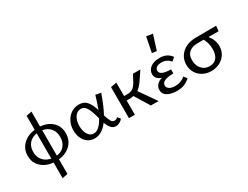

<svg xmlns="http://www.w3.org/2000/svg" viewBox="-80 -1343 2828 2191"><g transform="rotate(-30 1334.0 -248.0)"><path d="M331 8V201L259 215V9Q161 0 101 -57.5Q41 -115 41 -204Q41 -293 102 -352.5Q163 -412 259 -423V-607L331 -621V-425Q429 -417 488.5 -360Q548 -303 548 -213Q548 -122 488.5 -62.5Q429 -3 331 8ZM259 -43V-376Q192 -366 155 -322Q118 -278 118 -211Q118 -142 157 -98.5Q196 -55 259 -43ZM471 -206Q471 -278 433 -321.5Q395 -365 331 -375V-41Q398 -49 434.5 -94Q471 -139 471 -206Z M1175 -41Q1161 -22 1136.5 -8Q1112 6 1086 6Q1048 6 1023.5 -22Q999 -50 981 -99Q903 6 805 6Q756 6 718 -20Q680 -46 659 -91.5Q638 -137 638 -194Q638 -259 665 -311Q692 -363 737.5 -392Q783 -421 838 -421Q905 -421 941 -378Q977 -335 1002 -255Q1031 -328 1058 -423L1128 -409Q1074 -256 1026 -170Q1043 -112 1059 -84.5Q1075 -57 1101 -57Q1128 -57 1145 -77ZM961 -167 951 -204Q929 -284 903 -325.5Q877 -367 833 -367Q802 -367 776.5 -346.5Q751 -326 736.5 -289Q722 -252 722 -204Q722 -137 750 -92.5Q778 -48 824 -48Q895 -48 961 -167Z M1494 -220 1648 0H1546L1428 -193Q1400 -187 1365 -187H1335V0H1257V-409L1335 -423V-246H1379Q1424 -246 1451.5 -265Q1479 -284 1506 -332L1550 -416H1648L1570 -301Q1534 -248 1494 -220Z M1915 -503 1855 -512 1894 -711 1977 -698ZM2064 -59Q2028 -28 1988 -11Q1948 6 1890 6Q1815 6 1766.5 -21.5Q1718 -49 1718 -103Q1718 -142 1742.5 -169.5Q1767 -197 1812 -211Q1736 -236 1736 -301Q1736 -354 1781.5 -387.5Q1827 -421 1901 -421Q1952 -421 1988.5 -403.5Q2025 -386 2053 -348L2008 -310Q1968 -365 1892 -365Q1852 -365 1829.5 -349Q1807 -333 1807 -306Q1807 -275 1843 -258.5Q1879 -242 1951 -242V-188Q1797 -188 1797 -118Q1797 -89 1824 -71Q1851 -53 1900 -53Q1977 -53 2032 -101Z M2639 -347 2506 -348Q2563 -279 2563 -198Q2563 -139 2534 -92.5Q2505 -46 2454.5 -20Q2404 6 2343 6Q2281 6 2232 -21Q2183 -48 2155.5 -94.5Q2128 -141 2128 -199Q2128 -260 2159 -309Q2190 -358 2245.5 -386Q2301 -414 2372 -414L2646 -416ZM2443 -349H2367Q2290 -349 2250.5 -314.5Q2211 -280 2211 -213Q2211 -140 2251.5 -96Q2292 -52 2355 -52Q2413 -52 2446 -91.5Q2479 -131 2479 -206Q2479 -249 2469 -285.5Q2459 -322 2443 -349Z"/></g></svg>

Font: Ysabeau Infant Medium
Style: Regular
Weight: 500
Designer: Christian Thalmann (Catharsis Fonts)
Version: Version 0.003